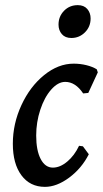

<svg xmlns="http://www.w3.org/2000/svg" viewBox="-20 -716 401 748"><path d="M121 -188Q121 -130 138.5 -96.5Q156 -63 186 -63Q214 -63 242 -86.5Q270 -110 288 -148L303 -146L326 -115Q298 -60 249.5 -24Q201 12 155 12Q97 12 63.5 -33Q30 -78 30 -156Q30 -234 63.5 -306.5Q97 -379 152 -423.5Q207 -468 267 -468Q293 -468 317 -462Q341 -456 357 -446L361 -434L324 -354L304 -352Q274 -397 234 -397Q206 -397 179.5 -367Q153 -337 137 -288.5Q121 -240 121 -188ZM208 -620Q208 -652 229.5 -674Q251 -696 283 -696Q307 -696 320 -681Q333 -666 333 -644Q333 -612 311 -590Q289 -568 258 -568Q234 -568 221 -583Q208 -598 208 -620Z"/></svg>

Font: Alegreya Medium
Style: Italic
Weight: 500
Italic angle: -7°
Designer: Juan Pablo del Peral
Foundry: Huerta Tipografica
Version: Version 2.008; ttfautohint (v1.8)